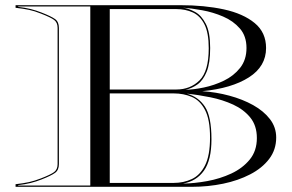

<svg xmlns="http://www.w3.org/2000/svg" viewBox="-20 -720 1124 740"><path d="M40 -690V-700H675.5Q768 -700 842.8 -683.8Q917.5 -667.5 961.5 -631.2Q1005.5 -595 1005.5 -535Q1005.5 -464 939.2 -421.8Q873 -379.5 759.5 -368.5Q813.5 -365 864.2 -351.2Q915 -337.5 955.8 -314.8Q996.5 -292 1020.5 -260.8Q1044.5 -229.5 1044.5 -190Q1044.5 -143 1017.5 -107.5Q990.5 -72 944.2 -48Q898 -24 840 -12Q782 0 719.5 0H40V-10Q70.5 -13.5 92 -18.2Q113.5 -23 138 -32.5Q175.5 -47 188.8 -57Q202 -67 202 -87.5V-612.5Q202 -633 188.8 -643Q175.5 -653 138 -667.5Q113.5 -677.5 92 -682Q70.5 -686.5 40 -690ZM50 -693.5Q77 -690.5 98 -685.2Q119 -680 140.5 -671.5Q177.5 -657 192.2 -646.5Q207 -636 207 -612.5V-87.5Q207 -64.5 192.2 -53.8Q177.5 -43 140.5 -28.5Q119 -20 98 -14.8Q77 -9.5 50 -6.5V-5H328V-695H50ZM930 -535Q930 -581 904.5 -610.2Q879 -639.5 840 -656.2Q801 -673 759.2 -680.5Q717.5 -688 685 -690.5Q708 -687 732.2 -673.8Q756.5 -660.5 773.2 -628.2Q790 -596 790 -535Q790 -476.5 776.5 -443.5Q763 -410.5 741.5 -395Q720 -379.5 695 -374Q726 -374.5 765.8 -382.8Q805.5 -391 843.2 -409.2Q881 -427.5 905.5 -458.5Q930 -489.5 930 -535ZM403 -375H659.5Q713 -375 748.8 -410Q784.5 -445 784.5 -534Q784.5 -593.5 768 -626.2Q751.5 -659 723.2 -672Q695 -685 659.5 -685H403ZM403 -360V-15H649.5Q687.5 -15 719.2 -29.8Q751 -44.5 770.2 -82.5Q789.5 -120.5 789.5 -190Q789.5 -259.5 770.2 -296.2Q751 -333 719.2 -346.5Q687.5 -360 649.5 -360ZM970 -188Q970 -235.5 944.8 -266.8Q919.5 -298 878.8 -316.8Q838 -335.5 791 -345Q744 -354.5 700 -359Q744.5 -347 769.8 -309Q795 -271 795 -183Q795 -103 766 -62.2Q737 -21.5 685 -12.5Q729 -13 778.5 -22Q828 -31 871.5 -51.2Q915 -71.5 942.5 -105Q970 -138.5 970 -188Z"/></svg>

Font: Engraving Unshaded CC
Style: Bold
Weight: 700
Designer: indestructible type*
Foundry: Cowboy Collective
Version: Version 1.000